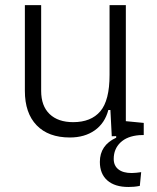

<svg xmlns="http://www.w3.org/2000/svg" viewBox="-20 -538 626 765"><path d="M491.7 207Q437.5 207 407.7 180.9Q377.9 154.8 377.9 106.9Q377.9 40.5 442.9 10.7V4.4L425.3 4.9L419.9 -99.6H411.6Q397.9 -47.4 357.7 -18.8Q317.4 9.8 258.3 9.8Q172.9 9.8 126 -38.8Q79.1 -87.4 79.1 -175.8V-517.6H144V-175.8Q144 -115.7 177.7 -83.5Q211.4 -51.3 271.5 -51.3Q342.8 -51.3 379.6 -94.5Q416.5 -137.7 416.5 -239.3V-517.6H481.4V-55.2L552.7 -48.3V0L535.2 0.5Q486.3 4.4 459.7 30Q433.1 55.7 433.1 95.2Q433.1 122.1 451.7 136.7Q470.2 151.4 504.4 151.4Q512.7 151.4 522.5 150.4Q532.2 149.4 542.5 147.9L537.1 202.6Q525.4 205.1 513.4 206.1Q501.5 207 491.7 207Z"/></svg>

Font: CaskaydiaMono NF Light
Style: Regular
Weight: 300
Designer: Aaron Bell
Foundry: Saja Typeworks
Version: Version 2111.001; ttfautohint (v1.8.4);Nerd Fonts 3.1.1